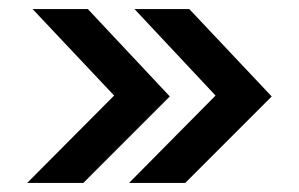

<svg xmlns="http://www.w3.org/2000/svg" viewBox="-20 -491 660 424"><path d="M232 -280 52 -471H174L355 -278L164 -87H40ZM456 -280 277 -471H398L580 -278L389 -87H265Z"/></svg>

Font: Sulphur Point
Style: Bold
Weight: 700
Designer: Noponies / Dale Sattler
Foundry: Noponies
Version: Version 1.000; ttfautohint (v1.8)